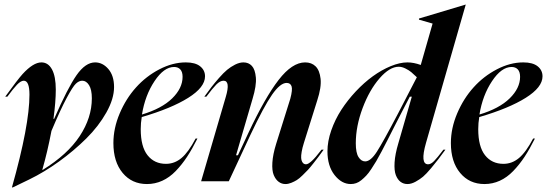

<svg xmlns="http://www.w3.org/2000/svg" viewBox="-20 -793 2394 840"><path d="M2.9 -370.1Q56.6 -444.3 78.6 -468.8Q125.5 -520 161.1 -520Q190.9 -520 207.5 -489.3Q224.1 -458.5 224.1 -400.9Q224.1 -348.1 213.9 -272.9H216.8Q275.9 -408.2 314.9 -464.1Q354 -520 396 -520Q429.2 -520 454.1 -491Q479 -461.9 479 -412.1Q479 -360.8 445.3 -300.8Q411.6 -240.7 357.4 -187Q303.2 -133.3 238.3 -86.4Q173.3 -39.6 107.9 -7.8L36.1 26.9H32.2Q108.9 -245.1 108.9 -378.9Q108.9 -439.9 84 -439.9Q71.3 -439.9 54.4 -422.4Q37.6 -404.8 12.2 -370.1ZM165 -49.8H167Q275.9 -117.2 328.9 -197.8Q381.8 -278.3 381.8 -362.8Q381.8 -400.9 369.6 -420.4Q357.4 -439.9 339.8 -439.9Q325.7 -439.9 312 -427Q298.3 -414.1 271.5 -364Q244.6 -314 205.1 -220.2Q187.5 -127.9 165 -49.8Z M476.1 -167Q476.1 -231.9 503.7 -296.9Q531.2 -361.8 575.2 -410.6Q619.1 -459.5 677.2 -489.7Q735.4 -520 793 -520Q834.5 -520 855.7 -502.9Q877 -485.8 877 -459Q877 -411.1 803.5 -365Q730 -318.8 600.1 -280.8Q595.7 -254.9 595.7 -228Q595.7 -151.4 625.5 -113.8Q655.3 -76.2 706.1 -76.2Q743.7 -76.2 774.2 -101.8Q804.7 -127.4 835.9 -187H843.8Q820.8 -141.1 798.3 -106.9Q775.9 -72.8 748.8 -44.7Q721.7 -16.6 689.9 -2.2Q658.2 12.2 623 12.2Q557.1 12.2 516.6 -36.4Q476.1 -85 476.1 -167ZM601.1 -292Q687.5 -317.9 733.2 -362.5Q778.8 -407.2 778.8 -457Q778.8 -478.5 768.8 -489.3Q758.8 -500 741.7 -500Q697.3 -500 656 -438Q614.7 -376 601.1 -292Z M967.8 -369.1Q988.8 -439.9 958 -439.9Q942.9 -439.9 926.3 -423.1Q909.7 -406.2 882.8 -370.1H874Q893.6 -397 905.5 -412.6Q917.5 -428.2 937.7 -451.4Q958 -474.6 973.6 -487.5Q989.3 -500.5 1008.5 -510.3Q1027.8 -520 1044.9 -520Q1067.9 -520 1082 -504.6Q1096.2 -489.3 1099.4 -453.9Q1102.5 -418.5 1085 -360.8L1012.7 -113.8H1021L1066.9 -211.9Q1139.6 -366.7 1199 -443.4Q1258.3 -520 1314.9 -520Q1343.3 -520 1360.8 -502.7Q1378.4 -485.4 1382.6 -448.2Q1386.7 -411.1 1367.7 -353L1309.6 -168Q1302.7 -146 1299.8 -128.9Q1296.9 -111.8 1297.6 -101.8Q1298.3 -91.8 1301.8 -85.4Q1305.2 -79.1 1309.3 -76.7Q1313.5 -74.2 1318.8 -74.2Q1337.9 -74.2 1382.8 -133.3Q1385.3 -136.7 1386.7 -138.2H1396Q1379.9 -115.7 1373.8 -107.7Q1367.7 -99.6 1351.8 -79.3Q1335.9 -59.1 1327.4 -50Q1318.8 -41 1304 -26.4Q1289.1 -11.7 1278.3 -5.1Q1267.6 1.5 1254.4 6.8Q1241.2 12.2 1229 12.2Q1212.4 12.2 1199.2 2.4Q1186 -7.3 1177.7 -26.9Q1169.4 -46.4 1171.6 -81.8Q1173.8 -117.2 1188 -163.1L1250 -360.8Q1260.7 -400.9 1255.6 -415.5Q1250.5 -430.2 1233.9 -430.2Q1206.1 -430.2 1170.2 -378.7Q1134.3 -327.1 1075.7 -203.1L981 0H859.9Z M1843.8 -168Q1816.9 -74.2 1853 -74.2Q1865.2 -74.2 1879.2 -88.4Q1893.1 -102.5 1919.9 -138.2H1928.7Q1906.7 -108.4 1897 -95.5Q1887.2 -82.5 1866 -57.1Q1844.7 -31.7 1830.8 -20Q1816.9 -8.3 1798.1 2Q1779.3 12.2 1762.7 12.2Q1745.6 12.2 1732.7 2.7Q1719.7 -6.8 1711.9 -26.6Q1704.1 -46.4 1706.3 -82.5Q1708.5 -118.7 1722.7 -166L1781.7 -370.1H1772.9L1732.9 -293Q1719.7 -268.1 1702.4 -233.6Q1685.1 -199.2 1674.6 -178.7Q1664.1 -158.2 1649.9 -131.1Q1635.7 -104 1626.2 -88.1Q1616.7 -72.3 1604.5 -53.7Q1592.3 -35.2 1582.5 -24.9Q1572.8 -14.6 1561.3 -5.1Q1549.8 4.4 1538.3 8.3Q1526.9 12.2 1514.6 12.2Q1474.6 12.2 1443.6 -27.3Q1412.6 -66.9 1412.6 -130.9Q1412.6 -174.8 1429.2 -222.4Q1445.8 -270 1473.1 -312.3Q1500.5 -354.5 1536.6 -393.1Q1572.8 -431.6 1611.3 -459.5Q1649.9 -487.3 1689.7 -503.7Q1729.5 -520 1762.7 -520Q1789.6 -520 1820.8 -508.8L1872.6 -689.9L1813 -707V-711.9L2016.6 -772.9H2017.6ZM1536.6 -166Q1536.6 -124.5 1548.6 -105.7Q1560.5 -86.9 1577.6 -86.9Q1601.6 -86.9 1628.9 -129.4Q1656.2 -171.9 1722.7 -298.8L1803.7 -455.1Q1789.1 -469.2 1779.1 -477.5Q1769 -485.8 1753.7 -493.4Q1738.3 -501 1724.6 -501Q1684.6 -501 1640.4 -450.2Q1596.2 -399.4 1566.4 -320.1Q1536.6 -240.7 1536.6 -166Z M1952.6 -167Q1952.6 -231.9 1980.2 -296.9Q2007.8 -361.8 2051.8 -410.6Q2095.7 -459.5 2153.8 -489.7Q2211.9 -520 2269.5 -520Q2311 -520 2332.3 -502.9Q2353.5 -485.8 2353.5 -459Q2353.5 -411.1 2280 -365Q2206.5 -318.8 2076.7 -280.8Q2072.3 -254.9 2072.3 -228Q2072.3 -151.4 2102.1 -113.8Q2131.8 -76.2 2182.6 -76.2Q2220.2 -76.2 2250.7 -101.8Q2281.2 -127.4 2312.5 -187H2320.3Q2297.4 -141.1 2274.9 -106.9Q2252.4 -72.8 2225.3 -44.7Q2198.2 -16.6 2166.5 -2.2Q2134.8 12.2 2099.6 12.2Q2033.7 12.2 1993.2 -36.4Q1952.6 -85 1952.6 -167ZM2077.6 -292Q2164.1 -317.9 2209.7 -362.5Q2255.4 -407.2 2255.4 -457Q2255.4 -478.5 2245.4 -489.3Q2235.4 -500 2218.3 -500Q2173.8 -500 2132.6 -438Q2091.3 -376 2077.6 -292Z"/></svg>

Font: Nyght Serif Medium Italic
Style: Regular
Weight: 500
Italic angle: -16°
Designer: Maksym Kobuzan
Version: Version 0.410;Glyphs 3.1.2 (3151)